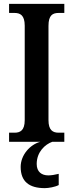

<svg xmlns="http://www.w3.org/2000/svg" viewBox="-20 -734 379 994"><path d="M27 0H189C136 14 87 68 87 130C87 206 131 240 212 240C231 240 266 234 284 224V166C264 171 245 174 230 174C196 174 170 156 170 115C170 52 214 13 251 0H313V-47H284C254 -47 231 -59 231 -112V-600C231 -656 253 -667 284 -667H313V-714H27V-667H55C84 -667 108 -656 108 -601V-112C108 -58 84 -47 55 -47H27Z"/></svg>

Font: Noto Serif Tamil Condensed SemiBold
Style: Regular
Weight: 600
Width: 3
Designer: Indian Type Foundry, Tom Grace, and the Monotype Design Team
Foundry: Monotype Imaging Inc.
Version: Version 2.004